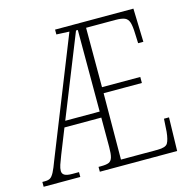

<svg xmlns="http://www.w3.org/2000/svg" viewBox="-107 -817 914 921"><g transform="rotate(-15 350.0 -357.0)"><path d="M-2 0V-24H11Q28 -24 37.5 -30Q47 -36 56.5 -54Q66 -72 80 -110L310 -687L246 -690V-714H635L640 -548H614L612 -596Q611 -633 605 -652Q599 -671 583.5 -677.5Q568 -684 537 -684H392V-389H582V-359H392L390 -30H572Q612 -30 622 -46.5Q632 -63 636 -102L640 -166H665L661 0H277V-24H291Q316 -24 328.5 -29.5Q341 -35 346 -52Q351 -69 351 -103V-249H168L119 -126Q108 -98 102.5 -81.5Q97 -65 97 -52Q97 -38 108.5 -31Q120 -24 147 -24H180V0ZM180 -279H351V-684H342Z"/></g></svg>

Font: Noto Serif Hebrew ExtraCondensed ExtraLight
Style: Regular
Weight: 200
Width: 2
Designer: Monotype Design Team
Foundry: Monotype Imaging Inc.
Version: Version 2.004; ttfautohint (v1.8.4.7-5d5b)